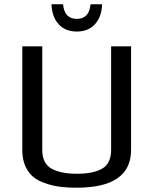

<svg xmlns="http://www.w3.org/2000/svg" viewBox="-20 -865 716 895"><path d="M591 -649V-166Q591 10 337 10Q286 10 246 3.5Q206 -3 167 -20.5Q128 -38 106 -75Q84 -112 84 -166V-649H177V-167Q177 -103 220 -79Q263 -55 339 -55Q415 -55 456.5 -79Q498 -103 498 -167V-649ZM220 -845H274Q280 -777 338 -777Q396 -777 402 -845H456Q454 -787 423 -752.5Q392 -718 338 -718Q284 -718 253 -752.5Q222 -787 220 -845Z"/></svg>

Font: Play
Style: Regular
Weight: 400
Designer: Jonas Hecksher
Foundry: Jonas Hecksher, Playtypeª, e-types AS
Version: Version 1.002